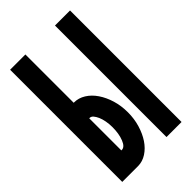

<svg xmlns="http://www.w3.org/2000/svg" viewBox="-218 -788 863 863"><g transform="rotate(-45 213.5 -356.5)"><path d="M23.9 0V-712.9H121.1V-405.8H124Q151.9 -405.8 177.5 -389.9Q203.1 -374 222.2 -345.9Q241.2 -317.9 252.2 -281.5Q263.2 -245.1 263.2 -203.1Q263.2 -162.1 252.2 -125.5Q241.2 -88.9 222.7 -61Q204.1 -33.2 178.5 -16.6Q152.8 0 124 0ZM121.1 -103H124Q143.1 -103 155 -133.1Q167 -163.1 167 -205.1Q167 -225.1 163.6 -243.7Q160.2 -262.2 154.1 -276.1Q147.9 -290 140.4 -298.6Q132.8 -307.1 124 -307.1H121.1ZM307.1 -2V-710.9H402.8V-2Z"/></g></svg>

Font: Fundamental  Brigade Condensed
Style: Regular
Weight: 400
Width: 3
Designer: Peter Wiegel, original typeface by Carl Albert Fahrenwaldt 1901
Foundry: Peter Wiegel
Version: Version 0.000 2012 initial release